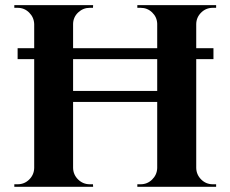

<svg xmlns="http://www.w3.org/2000/svg" viewBox="-20 -720 887 740"><path d="M813 0H509.3V-9.8H522Q547.9 -9.8 566.4 -28.1Q585 -46.4 585.9 -72.3V-327.1H261.7V-72.8Q262.2 -46.9 281 -28.3Q299.8 -9.8 326.2 -9.8H338.4L338.9 0H35.2V-9.8H47.9Q74.2 -9.8 92.8 -28.3Q111.3 -46.9 111.8 -72.8V-492.2H47.9V-534.2H111.8V-627.4Q110.8 -653.3 92.3 -671.6Q73.7 -689.9 47.9 -689.9H35.2V-700.2H338.9L338.4 -689.9H326.2Q300.3 -689.9 281.2 -671.9Q262.2 -653.8 261.7 -627.9V-534.2H585.9V-628.4Q585 -654.3 566.4 -672.1Q547.9 -689.9 522 -689.9H509.3V-700.2H813V-689.9H800.3Q773.9 -689.9 755.4 -671.6Q736.8 -653.3 736.3 -627.4V-534.2H802.7V-492.2H736.3V-72.8Q736.8 -46.9 755.4 -28.3Q773.9 -9.8 800.3 -9.8H813ZM261.7 -369.6H585.9V-492.2H261.7Z"/></svg>

Font: Cinzel Bold
Style: Regular
Weight: 700
Designer: Natanael Gama
Version: Version 1.001;PS 001.001;hotconv 1.0.56;makeotf.lib2.0.21325